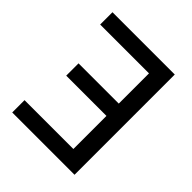

<svg xmlns="http://www.w3.org/2000/svg" viewBox="-194 -824 948 948"><g transform="rotate(45 280.0 -350.0)"><path d="M480 0H45V-86H386V-317H105V-403H386V-614H45V-700H480Z"/></g></svg>

Font: PT Root UI Medium
Style: Regular
Weight: 500
Designer: Vitaly Kuzmin
Foundry: ParaType Ltd.
Version: Version 2.001G